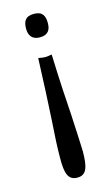

<svg xmlns="http://www.w3.org/2000/svg" viewBox="-95 -411 370 648"><g transform="rotate(-15 89.5 -87.0)"><path d="M93 -373C62 -373 55 -355 55 -331C55 -310 64 -291 93 -291C124 -291 131 -310 131 -331C131 -355 124 -373 93 -373ZM69 -225C66 -138 62 -67 59 -12C55 44 53 87 53 118C52 175 61 199 93 199C124 199 133 174 133 117C132 86 130 43 127 -12C123 -67 119 -138 116 -225C116 -225 114 -225 110 -224C106 -223 100 -222 93 -222C86 -222 81 -223 76 -224C71 -225 69 -225 69 -225Z"/></g></svg>

Font: OSH Darker Grotesque Medium
Style: Regular
Weight: 500
Designer: Gabriel Lam
Foundry: TypeRant
Version: Version 1.000;Glyphs 3.1.1 (3148)